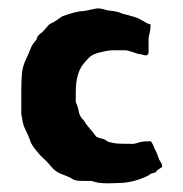

<svg xmlns="http://www.w3.org/2000/svg" viewBox="-20 -391 431 451"><path d="M224 -270Q212 -268 202 -264Q192 -260 183 -249Q169 -235 163.5 -217Q158 -199 158 -176V-151Q163 -141 165 -129Q167 -117 177 -108Q182 -99 190 -90Q198 -81 206 -70Q211 -67 219 -65.5Q227 -64 232 -59Q245 -54 262 -53.5Q279 -53 293 -53Q300 -54 307 -56.5Q314 -59 329 -59Q334 -61 337 -55.5Q340 -50 343 -42Q346 -37 349 -29.5Q352 -22 354 -16Q356 -12 358.5 -8.5Q361 -5 361 1Q359 2 356 4.5Q353 7 349 9Q347 14 340 15.5Q333 17 329 21Q293 39 256 39Q247 39 239 39.5Q231 40 219 39Q210 39 195 34Q189 34 177 34Q165 34 159 33Q154 32 149.5 29Q145 26 140 24Q135 22 130 20Q125 18 120 16Q109 11 100.5 0.5Q92 -10 82 -19Q73 -27 62.5 -40.5Q52 -54 50 -63Q46 -74 39.5 -87Q33 -100 32 -114Q30 -120 30 -124Q30 -128 30 -132V-176Q30 -199 31.5 -217.5Q33 -236 42 -254Q47 -264 51.5 -276Q56 -288 66 -298Q66 -303 70 -307.5Q74 -312 79 -315L96 -334Q107 -339 113 -343.5Q119 -348 127 -353Q141 -358 154 -361.5Q167 -365 177 -365Q193 -368 203.5 -370.5Q214 -373 231 -367Q240 -366 249.5 -364.5Q259 -363 267 -359Q275 -357 279 -356Q283 -355 289 -353Q299 -351 308.5 -346Q318 -341 326 -336L333 -334Q334 -334 333.5 -326.5Q333 -319 331 -311Q329 -306 329 -300.5Q329 -295 329 -285V-267Q329 -265 326 -262Q325 -261 324 -261Q319 -261 315 -262.5Q311 -264 306 -264Q299 -266 289 -269.5Q279 -273 272 -273Q259 -273 247.5 -273Q236 -273 224 -270Z"/></svg>

Font: Kirang Haerang
Style: Regular
Weight: 400
Version: Version 1.00